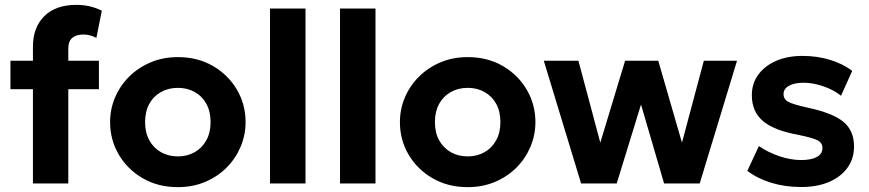

<svg xmlns="http://www.w3.org/2000/svg" viewBox="-20 -755 3576 790"><path d="M115.5 0V-563Q115.5 -642 162.2 -688.5Q209 -735 294.5 -735Q323 -735 349 -729Q375 -723 399 -711L376.5 -599Q362 -607 348.5 -610Q335 -613 323 -613Q294.5 -613 277.8 -599.5Q261 -586 261 -555.5V-505H387V-388H261V0ZM23 -388V-505H130V-388Z M712 15Q630.5 15 567.5 -21.5Q504.5 -58 468.8 -118.8Q433 -179.5 433 -252.5Q433 -306 453.5 -354.2Q474 -402.5 511.5 -439.8Q549 -477 600 -498.5Q651 -520 712 -520Q793.5 -520 856.2 -483.5Q919 -447 954.8 -386.2Q990.5 -325.5 990.5 -252.5Q990.5 -199.5 970 -151Q949.5 -102.5 912.2 -65.2Q875 -28 824 -6.5Q773 15 712 15ZM712 -111.5Q750.5 -111.5 781 -128.8Q811.5 -146 829 -177.8Q846.5 -209.5 846.5 -252.5Q846.5 -296 829.2 -327.5Q812 -359 781.5 -376.2Q751 -393.5 712 -393.5Q673 -393.5 642.2 -376.2Q611.5 -359 594.2 -327.5Q577 -296 577 -252.5Q577 -209 594.5 -177.5Q612 -146 642.5 -128.8Q673 -111.5 712 -111.5Z M1091 0V-720H1237V0Z M1379 0V-720H1525V0Z M1904.5 15Q1823 15 1760 -21.5Q1697 -58 1661.2 -118.8Q1625.5 -179.5 1625.5 -252.5Q1625.5 -306 1646 -354.2Q1666.5 -402.5 1704 -439.8Q1741.5 -477 1792.5 -498.5Q1843.5 -520 1904.5 -520Q1986 -520 2048.8 -483.5Q2111.5 -447 2147.2 -386.2Q2183 -325.5 2183 -252.5Q2183 -199.5 2162.5 -151Q2142 -102.5 2104.8 -65.2Q2067.5 -28 2016.5 -6.5Q1965.5 15 1904.5 15ZM1904.5 -111.5Q1943 -111.5 1973.5 -128.8Q2004 -146 2021.5 -177.8Q2039 -209.5 2039 -252.5Q2039 -296 2021.8 -327.5Q2004.5 -359 1974 -376.2Q1943.5 -393.5 1904.5 -393.5Q1865.5 -393.5 1834.8 -376.2Q1804 -359 1786.8 -327.5Q1769.5 -296 1769.5 -252.5Q1769.5 -209 1787 -177.5Q1804.5 -146 1835 -128.8Q1865.5 -111.5 1904.5 -111.5Z M2371 0 2217.5 -505H2360L2450 -168L2552 -505H2688.5L2786 -168L2876 -505H3012.5L2859 0H2712.5L2617.5 -325L2517.5 0Z M3277 14.5Q3209.5 14.5 3152.5 -3.2Q3095.5 -21 3055 -52L3102.5 -154Q3142 -127 3188 -111.8Q3234 -96.5 3276.5 -96.5Q3318.5 -96.5 3341.2 -109.2Q3364 -122 3364 -146Q3364 -167.5 3343.8 -177.8Q3323.5 -188 3265.5 -200Q3165.5 -218 3119.5 -256.8Q3073.5 -295.5 3073.5 -363.5Q3073.5 -411.5 3100.2 -448Q3127 -484.5 3174 -504.8Q3221 -525 3282 -525Q3342 -525 3395.2 -508.8Q3448.5 -492.5 3486.5 -463.5L3440.5 -361Q3420.5 -377 3394.8 -389Q3369 -401 3340.8 -407.8Q3312.5 -414.5 3285.5 -414.5Q3249 -414.5 3226.5 -402.2Q3204 -390 3204 -368Q3204 -346 3224.5 -335.5Q3245 -325 3301 -312.5Q3405.5 -290.5 3449.8 -254.2Q3494 -218 3494 -152.5Q3494 -102 3466.8 -64.5Q3439.5 -27 3390.8 -6.2Q3342 14.5 3277 14.5Z"/></svg>

Font: Geologica Thin Roman SemiBold
Style: Regular
Weight: 600
Version: Version 1.010;gftools[0.9.28]